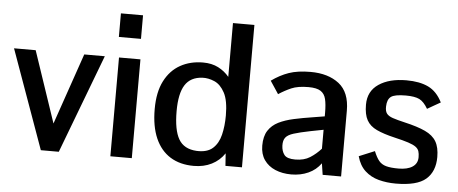

<svg xmlns="http://www.w3.org/2000/svg" viewBox="-49 -838 2307 967"><g transform="rotate(5 1104.0 -355.0)"><path d="M184.1 0 4.9 -499.5H114.3L235.8 -139.6L359.9 -499.5H463.9L274.9 0Z M535.6 0V-499.5H644V0ZM525.9 -602.5V-721.7H637.7V-602.5Z M958 11.7Q888.2 11.7 838.9 -19Q789.6 -49.8 763.4 -109.6Q737.3 -169.4 737.3 -256.8Q737.3 -342.3 766.1 -398.7Q794.9 -455.1 845.2 -483.2Q895.5 -511.2 960 -511.2Q1004.4 -511.2 1037.1 -494.4Q1069.8 -477.5 1092.3 -450.2V-722.2H1200.7V-2.4H1117.2L1112.8 -65.4Q1087.9 -28.3 1048.3 -8.3Q1008.8 11.7 958 11.7ZM965.8 -64.9Q1019 -62.5 1047.4 -87.9Q1075.7 -113.3 1086.4 -157.5Q1097.2 -201.7 1097.2 -254.9Q1097.2 -331.1 1076.2 -370.1Q1055.2 -409.2 1024.2 -422.6Q993.2 -436 963.4 -434.6Q903.3 -431.6 875.7 -388.2Q848.1 -344.7 848.1 -255.9Q848.1 -160.6 874.8 -114.5Q901.4 -68.4 965.8 -64.9Z M1450.7 11.7Q1405.8 11.7 1369.9 -3.4Q1334 -18.6 1313.5 -48.1Q1293 -77.6 1293 -120.6Q1293 -167.5 1311.5 -196.3Q1330.1 -225.1 1363 -241.5Q1396 -257.8 1439.9 -267.3Q1483.9 -276.9 1534.7 -284.7L1593.8 -294.4V-313Q1593.8 -355 1587.4 -381.6Q1581.1 -408.2 1561 -421.1Q1541 -434.1 1499.5 -434.1Q1445.8 -434.1 1413.3 -419.9Q1380.9 -405.8 1349.6 -385.3Q1349.6 -385.3 1343.3 -395Q1336.9 -404.8 1328.4 -417.5Q1319.8 -430.2 1313.5 -439.9Q1307.1 -449.7 1307.1 -449.7Q1349.1 -480 1393.6 -495.6Q1438 -511.2 1503.4 -511.2Q1592.8 -511.2 1647.5 -468.5Q1702.1 -425.8 1702.1 -332.5V0H1608.9L1600.1 -57.6Q1575.7 -23.4 1536.9 -5.9Q1498 11.7 1450.7 11.7ZM1464.4 -64.9Q1508.8 -64.9 1538.8 -84Q1568.8 -103 1593.8 -130.9V-226.6L1528.3 -213.9Q1474.6 -203.1 1445.1 -193.8Q1415.5 -184.6 1404.3 -169.9Q1393.1 -155.3 1394 -128.9Q1395 -101.1 1408.7 -83Q1422.4 -64.9 1464.4 -64.9Z M1979 11.7Q1933.1 11.7 1892.8 1Q1852.5 -9.8 1823.5 -36.4Q1794.4 -63 1781.7 -109.4L1860.8 -142.1Q1873.5 -110.8 1887.2 -94.2Q1900.9 -77.6 1923.8 -71.3Q1946.8 -64.9 1986.3 -64.9Q2031.7 -64.9 2057.1 -81.8Q2082.5 -98.6 2082.5 -130.4Q2082.5 -148.4 2078.6 -160.6Q2074.7 -172.9 2062.3 -182.1Q2049.8 -191.4 2023.7 -200Q1997.6 -208.5 1953.1 -218.8Q1897 -231.9 1862.1 -248.3Q1827.1 -264.6 1811.3 -293.2Q1795.4 -321.8 1795.4 -371.6Q1795.4 -439.5 1848.4 -475.3Q1901.4 -511.2 1988.3 -511.2Q2055.2 -511.2 2099.1 -490Q2143.1 -468.8 2169.9 -415Q2169.9 -415 2159.9 -409.4Q2149.9 -403.8 2136.7 -396.2Q2123.5 -388.7 2113.5 -382.8Q2103.5 -377 2103.5 -377Q2083.5 -411.6 2060.3 -423.1Q2037.1 -434.6 1991.2 -434.6Q1934.6 -434.6 1916.3 -420.4Q1897.9 -406.2 1897 -371.6Q1896 -348.1 1905 -335.7Q1914.1 -323.2 1936.5 -315.7Q1959 -308.1 1997.1 -299.3Q2063 -284.2 2102.3 -265.9Q2141.6 -247.6 2158.9 -218Q2176.3 -188.5 2176.3 -139.6Q2176.3 -66.4 2131.3 -27.3Q2086.4 11.7 1979 11.7Z"/></g></svg>

Font: Pontano Sans
Style: Bold
Weight: 700
Designer: Vernon Adams
Foundry: Vernon Adams
Version: Version 2.001